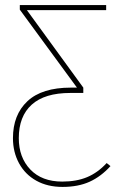

<svg xmlns="http://www.w3.org/2000/svg" viewBox="-20 -539 478 756"><path d="M415 115Q378 156 333 176.5Q288 197 226 197Q167 197 123 172.5Q79 148 55 104Q31 60 31 5Q31 -87 88 -140.5Q145 -194 259 -194H283L58 -501V-519H398V-499H86L308 -194V-173H257Q156 -173 105 -127Q54 -81 54 5Q54 81 99.5 128.5Q145 176 225 176Q281 176 323 158.5Q365 141 400 103Z"/></svg>

Font: Fira Sans Thin
Style: Regular
Weight: 100
Designer: bBox Type GmbH & Carrois Corporate GbR & Edenspiekermann AG
Foundry: bBox Type GmbH & Carrois Corporate GbR & Edenspiekermann AG
Version: Version 4.301